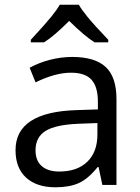

<svg xmlns="http://www.w3.org/2000/svg" viewBox="-20 -786 596 816"><path d="M415 0 399 -76H395Q355 -26 315 -8Q275 10 216 10Q136 10 91 -31Q46 -72 46 -148Q46 -310 305 -318L396 -321V-354Q396 -417 369 -447Q342 -477 282 -477Q215 -477 131 -436L106 -498Q146 -520 193 -532Q240 -544 287 -544Q383 -544 429 -501.5Q475 -459 475 -365V0ZM232 -57Q308 -57 351 -98.5Q394 -140 394 -215V-263L313 -260Q216 -256 173.5 -229.5Q131 -203 131 -147Q131 -103 157.5 -80Q184 -57 232 -57ZM111 -617Q173 -684 198 -715Q223 -746 234 -766H315Q326 -746 352.5 -713.5Q379 -681 440 -617V-606H382Q339 -633 274 -697Q208 -631 167 -606H111Z"/></svg>

Font: Stephens Clock
Style: Regular
Weight: 400
Designer: Peter Wiegel (catfonts.de) with slight modifications by DT1.org
Version: Version 0.9.1